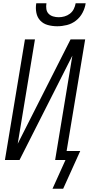

<svg xmlns="http://www.w3.org/2000/svg" viewBox="-20 -975 542 1170"><path d="M329 -815Q299 -815 271.5 -822.5Q244 -830 225.5 -849.5Q207 -869 201.5 -897.5Q196 -926 201 -955H263Q260 -937 262.5 -920Q265 -903 276 -891.5Q287 -880 303.5 -875Q320 -870 338 -870Q355 -870 373 -875Q391 -880 406 -891.5Q421 -903 429.5 -920Q438 -937 441 -955H502Q498 -926 483 -897.5Q468 -869 443 -849.5Q418 -830 388 -822.5Q358 -815 329 -815ZM365 175H300L379 0H316L421 -636L99 0H10L132 -735H193L88 -99L410 -735H499L386 -55H469Z"/></svg>

Font: Iosevka SS04 Light
Style: Italic
Weight: 300
Italic angle: -9°
Monospace: yes
Designer: Belleve Invis
Foundry: Belleve Invis
Version: Version 19.0.0; ttfautohint (v1.8.4)